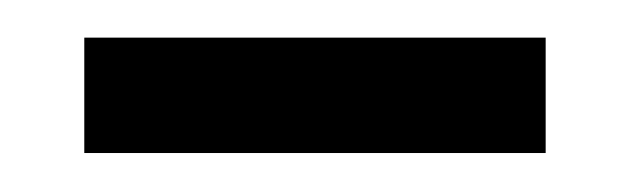

<svg xmlns="http://www.w3.org/2000/svg" viewBox="-20 -336 331 100"><path d="M23.9 -256.3V-316.4H264.2V-256.3Z"/></svg>

Font: Arian AMU Serif
Style: Regular
Weight: 400
Designer: Ruben Hakobyan (Tarumian)
Foundry: Ruben Hakobyan (Tarumian)
Version: Version 1.002